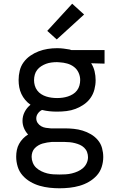

<svg xmlns="http://www.w3.org/2000/svg" viewBox="-20 -789 640 1032"><path d="M300 223Q300 223 300 223Q300 223 300 223Q273 223 246 220Q219 217 193 209.5Q167 202 143 188Q119 174 101 153.5Q83 133 75 106.5Q67 80 67 53Q67 35 70.5 17.5Q74 0 82.5 -15.5Q91 -31 103.5 -44Q116 -57 131 -66Q117 -81 109 -100Q101 -119 101 -140Q101 -165 112.5 -187.5Q124 -210 144 -226Q128 -237 115.5 -252Q103 -267 95 -284Q87 -301 83.5 -320Q80 -339 80 -359Q80 -384 86 -409Q92 -434 107 -454.5Q122 -475 143 -489.5Q164 -504 187.5 -513Q211 -522 236 -526Q261 -530 287 -530Q304 -530 320.5 -528Q337 -526 354 -523L363 -520H542V-447L470 -449Q483 -429 488.5 -405.5Q494 -382 494 -358Q494 -333 487.5 -308Q481 -283 466.5 -262.5Q452 -242 431 -227.5Q410 -213 386.5 -204Q363 -195 337.5 -192Q312 -189 287 -189Q266 -189 246 -191Q226 -193 206 -198Q193 -192 184 -179.5Q175 -167 175 -153Q175 -139 182.5 -128Q190 -117 201.5 -110.5Q213 -104 226 -102Q239 -100 253 -99Q254 -99 256 -99Q258 -99 260 -99Q263 -99 266 -99Q269 -99 272 -99H328Q352 -99 376.5 -96.5Q401 -94 424 -87Q447 -80 468.5 -67.5Q490 -55 506 -36Q522 -17 528.5 7Q535 31 535 55Q535 82 526.5 108.5Q518 135 499.5 155Q481 175 457.5 188.5Q434 202 408 209.5Q382 217 354.5 220Q327 223 300 223ZM287 -262Q302 -262 316.5 -264Q331 -266 345 -270.5Q359 -275 372 -283Q385 -291 394 -303Q403 -315 407 -329.5Q411 -344 411 -359Q411 -379 402.5 -398Q394 -417 377.5 -429.5Q361 -442 341 -447.5Q321 -453 301 -454L287 -455Q286 -455 286 -455Q286 -455 285 -455Q271 -455 256 -453Q241 -451 227.5 -446Q214 -441 201.5 -433Q189 -425 180 -413.5Q171 -402 167 -387.5Q163 -373 163 -358Q163 -344 167 -329.5Q171 -315 180 -303Q189 -291 201.5 -283Q214 -275 228 -270.5Q242 -266 257 -264Q272 -262 287 -262ZM300 149Q317 149 333.5 148Q350 147 366.5 143Q383 139 398.5 132Q414 125 426.5 114Q439 103 446 87.5Q453 72 453 56Q453 42 448 28.5Q443 15 432.5 5Q422 -5 409.5 -10.5Q397 -16 383.5 -19.5Q370 -23 356 -24.5Q342 -26 328 -26H272Q269 -26 265.5 -26Q262 -26 258 -26Q246 -25 233.5 -23Q221 -21 209 -17.5Q197 -14 186 -7.5Q175 -1 166.5 8Q158 17 154 29Q150 41 150 54Q150 70 156.5 86Q163 102 175 113Q187 124 202.5 131.5Q218 139 234 143Q250 147 266.5 148Q283 149 300 149ZM285 -577 234 -623 368 -769 432 -711Z"/></svg>

Font: Zed Sans Extended
Style: Regular
Weight: 400
Width: 7
Designer: Belleve Invis
Foundry: Belleve Invis
Version: Version 1.0.0; ttfautohint (v1.8.4)